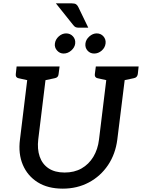

<svg xmlns="http://www.w3.org/2000/svg" viewBox="-20 -1115 846 1144"><path d="M354 9Q265 9 204.5 -29Q144 -67 116 -133Q88 -199 99 -284L152 -719H261L208 -285Q201 -227 216.5 -182Q232 -137 269.5 -112Q307 -87 365 -87Q423 -87 466 -111.5Q509 -136 536 -180.5Q563 -225 570 -284L623 -719H733L679 -284Q668 -197 623.5 -131Q579 -65 509.5 -28Q440 9 354 9ZM181 -719 158 -634 90 -649Q81 -651 77 -657Q73 -663 74 -673L79 -719ZM335 -719 329 -673Q328 -663 322.5 -657Q317 -651 306 -649L235 -634L234 -719ZM652 -719 629 -634 561 -649Q552 -651 548 -657Q544 -663 545 -673L551 -719ZM806 -719 801 -673Q799 -663 793.5 -657Q788 -651 777 -649L706 -634L705 -719ZM428 -855Q425 -832 404.5 -814Q384 -796 359 -796Q336 -796 320 -814Q304 -832 307 -855Q310 -880 330 -898Q350 -916 374 -916Q399 -916 415 -898Q431 -880 428 -855ZM609 -856Q606 -831 586 -813.5Q566 -796 541 -796Q517 -796 501.5 -813.5Q486 -831 489 -856Q492 -880 512.5 -898Q533 -916 556 -916Q581 -916 596.5 -898Q612 -880 609 -856ZM313 -1095H408Q426 -1095 434 -1089Q442 -1083 447 -1072L506 -950H449Q437 -950 430 -953.5Q423 -957 416 -966Z"/></svg>

Font: Aleo Medium
Style: Italic
Weight: 500
Italic angle: -7°
Designer: Alessio Laiso
Foundry: Alessio Laiso
Version: Version 2.001;gftools[0.9.29]